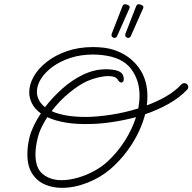

<svg xmlns="http://www.w3.org/2000/svg" viewBox="-20 -827 928 926"><path d="M606 -647Q602 -644 598 -644Q594 -644 587 -649L586 -650Q584 -653 584 -656Q584 -659 584 -662L637 -798Q638 -801 643 -805Q647 -808 656 -805.5Q665 -803 669 -799Q674 -793 669 -784L610 -651Q609 -649 606 -647ZM540 -647Q536 -644 532 -644Q528 -644 521 -649L520 -650Q518 -653 518 -656Q518 -659 518 -662L571 -798Q572 -801 577 -805Q581 -808 590 -805.5Q599 -803 603 -799Q608 -793 603 -784L544 -651Q543 -649 540 -647ZM279 79Q234 79 196 62.5Q158 46 135 10Q112 -26 112 -83Q112 -102 114.5 -123Q117 -144 123 -167Q136 -218 177 -280Q148 -301 134.5 -327.5Q121 -354 121 -382Q121 -420 143 -458.5Q165 -497 206 -529Q247 -561 303.5 -580.5Q360 -600 428 -600Q453 -600 480 -597Q537 -590 585 -560.5Q633 -531 662 -481Q691 -431 691 -362Q691 -340 688 -319Q738 -337 781 -362Q824 -387 854 -419Q861 -426 869 -426Q877 -426 882.5 -420.5Q888 -415 888 -408Q888 -400 882 -394Q845 -355 792 -325.5Q739 -296 680 -276Q661 -203 617.5 -134Q574 -65 513 -12Q464 30 401 54.5Q338 79 279 79ZM401 -436Q361 -418 314 -379.5Q267 -341 229 -291Q257 -278 298 -270.5Q339 -263 394 -263Q444 -263 511.5 -273Q579 -283 647 -304Q653 -337 653 -367Q653 -441 611.5 -495.5Q570 -550 476 -561Q452 -564 429 -564Q370 -564 320.5 -548Q271 -532 234.5 -505.5Q198 -479 178 -447.5Q158 -416 158 -384Q158 -364 167.5 -345Q177 -326 197 -310Q233 -357 280 -399Q327 -441 381 -467Q435 -493 492 -493Q521 -493 546 -486Q556 -483 564.5 -476Q573 -469 575 -458Q576 -455 576.5 -452.5Q577 -450 577 -447Q577 -429 565 -429Q556 -429 547 -444Q537 -460 503 -460Q481 -460 453.5 -453.5Q426 -447 401 -436ZM151 -82Q151 -15 187.5 13.5Q224 42 276 42Q314 42 355.5 30Q397 18 434.5 -2.5Q472 -23 500 -49Q548 -94 583 -149.5Q618 -205 636 -262Q579 -247 522.5 -238.5Q466 -230 418 -229Q348 -227 296 -236Q244 -245 208 -262Q192 -237 179.5 -211Q167 -185 161 -158Q151 -117 151 -82Z"/></svg>

Font: Meow Script
Style: Regular
Weight: 400
Designer: Robert E. Leuschke
Foundry: Robert E. Leuschke
Version: Version 1.010; ttfautohint (v1.8.3)